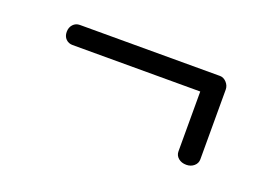

<svg xmlns="http://www.w3.org/2000/svg" viewBox="-45 -365 574 404"><g transform="rotate(20 241.5 -163.0)"><path d="M79 -263H393Q401 -263 407.5 -256Q414 -249 414 -240V-84Q414 -75 407 -69Q400 -63 390 -63Q379 -63 372 -69Q365 -75 365 -84V-218H79Q70 -218 64 -224Q58 -230 58 -240Q58 -250 64 -256.5Q70 -263 79 -263Z"/></g></svg>

Font: Dosis
Style: Light
Weight: 300
Designer: Edgar Tolentino, Pablo Impallari, Igino Marini
Foundry: Edgar Tolentino, Pablo Impallari, Igino Marini
Version: Version 1.007